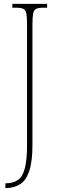

<svg xmlns="http://www.w3.org/2000/svg" viewBox="-20 -734 297 994"><path d="M8 240V215H9Q50 215 74.5 196.5Q99 178 109.5 134Q120 90 120 16V-606Q120 -645 116.5 -663.5Q113 -682 101 -688Q89 -694 64 -694H44V-714H224V-694H204Q179 -694 167 -688Q155 -682 151.5 -663.5Q148 -645 148 -606V15Q148 102 131.5 151Q115 200 84.5 219.5Q54 239 10 240Z"/></svg>

Font: Noto Serif Tamil ExtraCondensed Thin
Style: Regular
Weight: 100
Width: 2
Designer: Indian Type Foundry, Tom Grace, and the Monotype Design Team
Foundry: Monotype Imaging Inc.
Version: Version 2.004; ttfautohint (v1.8.4.7-5d5b)